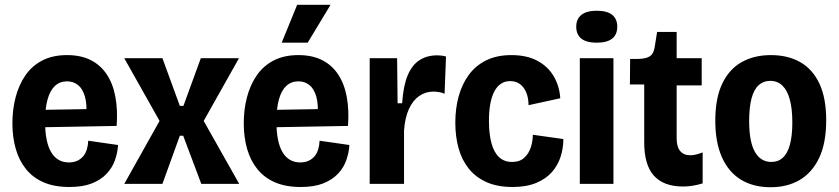

<svg xmlns="http://www.w3.org/2000/svg" viewBox="-20 -771 3516 805"><path d="M271 13Q208 13 163 -6.5Q118 -26 89 -62Q60 -98 46 -147Q32 -196 32 -255Q32 -312 45.5 -363.5Q59 -415 86.5 -455Q114 -495 157.5 -517.5Q201 -540 261 -540Q319 -540 360.5 -519Q402 -498 428 -458.5Q454 -419 464 -364Q474 -309 469 -243L131 -237V-310L373 -314L341 -279Q346 -333 336 -366.5Q326 -400 306.5 -415Q287 -430 261 -430Q231 -430 210.5 -411Q190 -392 179.5 -354.5Q169 -317 169 -262Q169 -176 194.5 -133Q220 -90 269 -90Q289 -90 304 -97Q319 -104 329 -116Q339 -128 344 -144.5Q349 -161 350 -181L475 -163Q473 -131 462 -99.5Q451 -68 427 -42.5Q403 -17 365 -2Q327 13 271 13Z M501 0 649 -264 501 -527H661L734 -327H749L822 -527H982L834 -264L983 0H824L748 -202H734L661 0Z M1241 13Q1178 13 1133 -6.5Q1088 -26 1059 -62Q1030 -98 1016 -147Q1002 -196 1002 -255Q1002 -312 1015.5 -363.5Q1029 -415 1056.5 -455Q1084 -495 1127.5 -517.5Q1171 -540 1231 -540Q1289 -540 1330.5 -519Q1372 -498 1398 -458.5Q1424 -419 1434 -364Q1444 -309 1439 -243L1101 -237V-310L1343 -314L1311 -279Q1316 -333 1306 -366.5Q1296 -400 1276.5 -415Q1257 -430 1231 -430Q1201 -430 1180.5 -411Q1160 -392 1149.5 -354.5Q1139 -317 1139 -262Q1139 -176 1164.5 -133Q1190 -90 1239 -90Q1259 -90 1274 -97Q1289 -104 1299 -116Q1309 -128 1314 -144.5Q1319 -161 1320 -181L1445 -163Q1443 -131 1432 -99.5Q1421 -68 1397 -42.5Q1373 -17 1335 -2Q1297 13 1241 13ZM1270 -592H1161L1226 -751H1366Z M1530 0V-277V-527H1645L1647 -338H1666Q1671 -411 1689 -454.5Q1707 -498 1738.5 -518.5Q1770 -539 1813 -539Q1821 -539 1830 -538Q1839 -537 1850 -534L1844 -378Q1833 -383 1820 -385Q1807 -387 1797 -387Q1764 -387 1737.5 -368.5Q1711 -350 1694.5 -314Q1678 -278 1674 -224V0Z M2129 13Q2065 13 2019.5 -7.5Q1974 -28 1945 -64.5Q1916 -101 1902.5 -150Q1889 -199 1889 -257Q1889 -316 1903 -367Q1917 -418 1945.5 -457Q1974 -496 2018.5 -518Q2063 -540 2124 -540Q2189 -540 2233.5 -516Q2278 -492 2302 -450.5Q2326 -409 2329 -359L2196 -330Q2196 -360 2186.5 -383Q2177 -406 2160 -418.5Q2143 -431 2119 -431Q2097 -431 2080.5 -420Q2064 -409 2053 -388.5Q2042 -368 2036 -337Q2030 -306 2030 -265Q2030 -210 2040.5 -171Q2051 -132 2072.5 -112Q2094 -92 2127 -92Q2159 -92 2178 -109.5Q2197 -127 2205.5 -153Q2214 -179 2214 -206L2342 -188Q2342 -150 2330.5 -114Q2319 -78 2294 -49.5Q2269 -21 2228 -4Q2187 13 2129 13Z M2411 0V-527H2552V0ZM2482 -592Q2439 -592 2417.5 -609Q2396 -626 2396 -659Q2396 -692 2418 -709Q2440 -726 2482 -726Q2525 -726 2546.5 -709Q2568 -692 2568 -659Q2568 -626 2546.5 -609Q2525 -592 2482 -592Z M2844 11Q2763 11 2722 -34Q2681 -79 2681 -174V-417H2621L2622 -524H2657Q2691 -525 2706 -536Q2721 -547 2725 -574L2735 -637H2817V-527H2922V-413H2817V-191Q2817 -155 2832 -137.5Q2847 -120 2874 -120Q2887 -120 2900 -123.5Q2913 -127 2926 -132V-2Q2902 5 2882.5 8Q2863 11 2844 11Z M3211 14Q3138 14 3086 -18Q3034 -50 3006.5 -112.5Q2979 -175 2979 -265Q2979 -359 3008 -420Q3037 -481 3089.5 -510.5Q3142 -540 3212 -540Q3284 -540 3336 -510Q3388 -480 3416 -419.5Q3444 -359 3444 -267Q3444 -171 3414.5 -109Q3385 -47 3333 -16.5Q3281 14 3211 14ZM3214 -92Q3243 -92 3262.5 -110Q3282 -128 3292 -165Q3302 -202 3302 -257Q3302 -315 3291.5 -353.5Q3281 -392 3260.5 -412Q3240 -432 3209 -432Q3181 -432 3161 -414Q3141 -396 3131 -358.5Q3121 -321 3121 -263Q3121 -177 3145 -134.5Q3169 -92 3214 -92Z"/></svg>

Font: Bricolage Grotesque 24pt SemiCondensed
Style: Bold
Weight: 700
Width: 4
Designer: Mathieu Triay
Foundry: Atelier Triay
Version: Version 1.001;gftools[0.9.33.dev8+g029e19f]